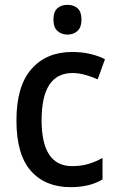

<svg xmlns="http://www.w3.org/2000/svg" viewBox="-20 -764 483 794"><path d="M272 10Q167 10 107.5 -57.5Q48 -125 48 -266Q48 -408 110 -478.5Q172 -549 278 -549Q320 -549 355 -540.5Q390 -532 414 -519L384 -436Q359 -447 332 -454.5Q305 -462 280 -462Q152 -462 152 -267Q152 -77 278 -77Q315 -77 345.5 -86Q376 -95 404 -111V-22Q351 10 272 10ZM259 -744Q285 -744 301 -729.5Q317 -715 317 -683Q317 -651 300.5 -636Q284 -621 259 -621Q234 -621 217.5 -636Q201 -651 201 -683Q201 -715 217 -729.5Q233 -744 259 -744Z"/></svg>

Font: Noto Sans Malayalam SemiCondensed Medium
Style: Regular
Weight: 500
Width: 4
Designer: Jelle Bosma - Monotype Design Team
Foundry: Monotype Imaging Inc.
Version: Version 2.104; ttfautohint (v1.8.4.7-5d5b)